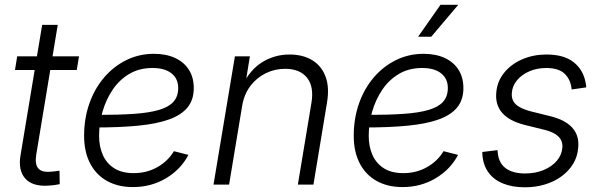

<svg xmlns="http://www.w3.org/2000/svg" viewBox="-20 -776 2521 807"><path d="M312 -539.1 302.7 -481.9H43L52.2 -539.1ZM157.2 -671.4H222.7L132.3 -126Q126 -86.4 140.4 -68.8Q154.8 -51.3 191.9 -54.2Q199.2 -54.7 210 -55.9Q220.7 -57.1 230 -58.6L231 -2Q220.2 0.5 207 2.2Q193.8 3.9 180.7 4.4Q115.2 7.8 85.7 -26.1Q56.2 -60.1 65.9 -121.1Z M538.6 10.3Q476.1 10.3 429.9 -15.4Q383.8 -41 358.6 -89.6Q333.5 -138.2 333.5 -205.6Q333.5 -277.8 355.5 -340.6Q377.4 -403.3 417.5 -450.2Q457.5 -497.1 511 -523.4Q564.5 -549.8 627 -549.8Q678.7 -549.8 716.3 -532.2Q753.9 -514.6 774.2 -482.4Q794.4 -450.2 794.4 -405.8Q794.4 -356.4 768.3 -324.5Q742.2 -292.5 690.4 -273.9Q638.7 -255.4 561 -247.8Q483.4 -240.2 380.4 -240.2L388.2 -293Q478 -293 542.5 -297.4Q606.9 -301.8 648.2 -314Q689.5 -326.2 709.2 -348.4Q729 -370.6 729 -406.2Q729 -445.3 700.7 -467.8Q672.4 -490.2 621.1 -490.2Q565.4 -490.2 523.4 -465.3Q481.4 -440.4 453.4 -398.7Q425.3 -356.9 410.9 -306.6Q396.5 -256.3 396.5 -205.1Q396.5 -160.2 412.1 -124.8Q427.7 -89.4 460 -68.8Q492.2 -48.3 542 -48.3Q597.2 -48.3 641.8 -73.7Q686.5 -99.1 710.9 -140.6L772 -125Q740.2 -64 678 -26.9Q615.7 10.3 538.6 10.3Z M998 -332 942.9 0H877.4L967.3 -539.1H1030.3L1009.8 -413.1L997.6 -415Q1031.7 -484.4 1083.7 -515.6Q1135.7 -546.9 1196.8 -546.9Q1252.9 -546.9 1292 -523.2Q1331.1 -499.5 1348.1 -454.6Q1365.2 -409.7 1354.5 -345.2L1297.4 0H1231.9L1289.1 -344.2Q1300.3 -412.1 1270.3 -449.5Q1240.2 -486.8 1178.7 -486.8Q1135.3 -486.8 1097.2 -468.3Q1059.1 -449.7 1032.7 -415Q1006.3 -380.4 998 -332Z M1671.9 10.3Q1609.4 10.3 1563.2 -15.4Q1517.1 -41 1491.9 -89.6Q1466.8 -138.2 1466.8 -205.6Q1466.8 -277.8 1488.8 -340.6Q1510.7 -403.3 1550.8 -450.2Q1590.8 -497.1 1644.3 -523.4Q1697.8 -549.8 1760.3 -549.8Q1812 -549.8 1849.6 -532.2Q1887.2 -514.6 1907.5 -482.4Q1927.7 -450.2 1927.7 -405.8Q1927.7 -356.4 1901.6 -324.5Q1875.5 -292.5 1823.7 -273.9Q1772 -255.4 1694.3 -247.8Q1616.7 -240.2 1513.7 -240.2L1521.5 -293Q1611.3 -293 1675.8 -297.4Q1740.2 -301.8 1781.5 -314Q1822.8 -326.2 1842.5 -348.4Q1862.3 -370.6 1862.3 -406.2Q1862.3 -445.3 1834 -467.8Q1805.7 -490.2 1754.4 -490.2Q1698.7 -490.2 1656.7 -465.3Q1614.7 -440.4 1586.7 -398.7Q1558.6 -356.9 1544.2 -306.6Q1529.8 -256.3 1529.8 -205.1Q1529.8 -160.2 1545.4 -124.8Q1561 -89.4 1593.3 -68.8Q1625.5 -48.3 1675.3 -48.3Q1730.5 -48.3 1775.1 -73.7Q1819.8 -99.1 1844.2 -140.6L1905.3 -125Q1873.5 -64 1811.3 -26.9Q1749 10.3 1671.9 10.3ZM1737.3 -621.6 1831.5 -755.9H1906.2L1792.5 -621.6Z M2186 11.2Q2133.8 11.2 2095 -4.4Q2056.2 -20 2033.7 -50.3Q2011.2 -80.6 2007.8 -123.5Q2007.3 -127.9 2007.3 -130.4Q2007.3 -132.8 2007.3 -137.2L2071.3 -145Q2072.8 -95.2 2102.8 -71Q2132.8 -46.9 2187 -46.9Q2229.5 -46.9 2264.2 -61Q2298.8 -75.2 2320.1 -99.9Q2341.3 -124.5 2343.8 -155.8Q2345.7 -183.6 2327.4 -201.9Q2309.1 -220.2 2270 -230L2185.1 -251Q2121.1 -267.1 2091.1 -301.3Q2061 -335.4 2065.9 -387.2Q2069.8 -434.6 2099.4 -470.7Q2128.9 -506.8 2175.3 -526.9Q2221.7 -546.9 2276.9 -546.9Q2350.6 -546.9 2391.6 -514.2Q2432.6 -481.4 2441.9 -425.8Q2442.9 -421.4 2443.4 -417.5Q2443.8 -413.6 2443.8 -408.7L2382.8 -399.9Q2378.9 -440.9 2353.8 -465.6Q2328.6 -490.2 2275.9 -490.2Q2237.3 -490.2 2205.1 -476.3Q2172.9 -462.4 2153.1 -438.7Q2133.3 -415 2131.3 -384.8Q2128.9 -355.5 2148.4 -337.2Q2168 -318.8 2212.4 -307.6L2293 -287.6Q2356.4 -272 2386 -238.5Q2415.5 -205.1 2410.2 -154.3Q2407.2 -117.2 2388.7 -86.9Q2370.1 -56.6 2339.6 -34.4Q2309.1 -12.2 2269.8 -0.5Q2230.5 11.2 2186 11.2Z"/></svg>

Font: Inter 18pt Light
Style: Italic
Weight: 300
Italic angle: -9.3988°
Designer: Rasmus Andersson
Foundry: rsms
Version: Version 4.001;git-66647c0bb